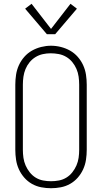

<svg xmlns="http://www.w3.org/2000/svg" viewBox="-20 -988 540 1016"><path d="M250 8Q224 8 198 3Q172 -2 149 -15Q126 -28 108.5 -48Q91 -68 80 -92Q69 -116 65 -142.5Q61 -169 61 -195V-540Q61 -566 65 -592.5Q69 -619 80 -643Q91 -667 108.5 -687Q126 -707 149 -720Q172 -733 198 -739.5Q224 -746 250 -746Q276 -746 302 -739.5Q328 -733 351 -720Q374 -707 391.5 -687Q409 -667 420 -643Q431 -619 435 -592.5Q439 -566 439 -540V-195Q439 -169 435 -142.5Q431 -116 420 -92Q409 -68 391.5 -48Q374 -28 351 -15Q328 -2 302 3Q276 8 250 8ZM250 -29Q271 -29 292 -33Q313 -37 331 -48Q349 -59 362.5 -76Q376 -93 384.5 -112.5Q393 -132 396 -153Q399 -174 399 -195V-540Q399 -561 396 -582.5Q393 -604 384.5 -623.5Q376 -643 362.5 -659.5Q349 -676 330.5 -687Q312 -698 290.5 -702Q269 -706 248 -706Q227 -706 206.5 -701.5Q186 -697 168 -686Q150 -675 136.5 -658.5Q123 -642 115 -622.5Q107 -603 104 -582Q101 -561 101 -540V-195Q101 -174 104 -153Q107 -132 115.5 -112.5Q124 -93 137.5 -76Q151 -59 169 -48Q187 -37 208 -33Q229 -29 250 -29ZM228 -807 113 -942 147 -968 250 -835 353 -968 387 -942 272 -807Z"/></svg>

Font: Zed Sans Extralight
Style: Regular
Weight: 200
Designer: Belleve Invis
Foundry: Belleve Invis
Version: Version 1.0.0; ttfautohint (v1.8.4)